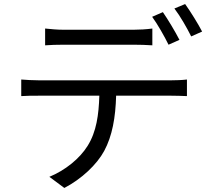

<svg xmlns="http://www.w3.org/2000/svg" viewBox="-20 -872 1040 949"><path d="M867 -675C846 -716 810 -776 785 -812L732 -789C759 -752 793 -692 813 -651ZM640 -651C669 -651 704 -650 733 -648V-731C704 -727 668 -725 640 -725H294C262 -725 232 -728 203 -731V-648C229 -650 262 -651 295 -651ZM172 -475C141 -475 112 -477 85 -479V-397C112 -399 141 -399 172 -399H471C468 -305 457 -221 413 -151C374 -88 302 -30 224 2L298 57C383 13 459 -59 495 -126C535 -200 551 -291 554 -399H826C850 -399 882 -398 904 -397V-479C880 -476 847 -475 826 -475ZM842 -830C871 -792 903 -736 925 -692L979 -716C960 -753 921 -816 895 -852Z"/></svg>

Font: Noto Sans JP Regular
Style: Regular
Weight: 400
Designer: Ryoko NISHIZUKA (kana & ideographs); Paul D. Hunt (Latin, Greek & Cyrillic); Wenlong ZHANG (bopomofo); Sandoll Communica
Foundry: Adobe Systems Incorporated
Version: Version 1.004;PS 1.004;hotconv 1.0.82;makeotf.lib2.5.63406